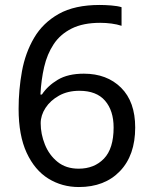

<svg xmlns="http://www.w3.org/2000/svg" viewBox="-20 -744 612 774"><path d="M55 -305Q55 -382 68.5 -456.5Q82 -531 117.5 -591.5Q153 -652 217 -688Q281 -724 382 -724Q403 -724 428.5 -722Q454 -720 470 -715V-640Q452 -646 429.5 -649Q407 -652 384 -652Q315 -652 269 -629Q223 -606 196.5 -566Q170 -526 158 -474Q146 -422 143 -363H149Q172 -398 213 -422.5Q254 -447 318 -447Q411 -447 468 -390.5Q525 -334 525 -230Q525 -118 463.5 -54Q402 10 298 10Q230 10 175 -24Q120 -58 87.5 -128Q55 -198 55 -305ZM297 -64Q360 -64 399 -104.5Q438 -145 438 -230Q438 -298 403.5 -338Q369 -378 300 -378Q253 -378 218 -358.5Q183 -339 163.5 -309Q144 -279 144 -247Q144 -204 161 -161.5Q178 -119 212 -91.5Q246 -64 297 -64Z"/></svg>

Font: Noto Sans Lydian
Style: Regular
Weight: 400
Designer: Monotype Design Team
Foundry: Monotype Imaging Inc.
Version: Version 2.002; ttfautohint (v1.8.4.7-5d5b)